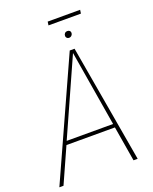

<svg xmlns="http://www.w3.org/2000/svg" viewBox="-168 -958 836 1046"><g transform="rotate(-20 250.0 -435.0)"><path d="M421 0 387 -203H106L15 0H-9L299 -681H327L445 0ZM115 -224H384L311 -662ZM302 -764Q302 -773 307.5 -779Q313 -785 323 -785Q331 -785 336 -780.5Q341 -776 341 -768Q341 -760 335 -753.5Q329 -747 319 -747Q312 -747 307 -752Q302 -757 302 -764ZM425 -849H237L240 -870H428Z"/></g></svg>

Font: Fira Sans Condensed Thin
Style: Italic
Weight: 250
Width: 3
Italic angle: -8°
Designer: Carrois Corporate & Edenspiekermann AG
Foundry: Carrois Corporate GbR & Edenspiekermann AG
Version: Version 4.203